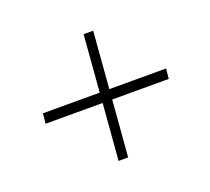

<svg xmlns="http://www.w3.org/2000/svg" viewBox="-91 -642 782 715"><g transform="rotate(-20 300.0 -284.0)"><path d="M324 -303H549L545 -263H321L303 -40H265L283 -263H57L61 -303H286L304 -528H342Z"/></g></svg>

Font: Iunito ExtraLight
Style: Italic
Weight: 200
Italic angle: -4.541°
Designer: Vernon Adams
Foundry: Vernon Adams
Version: Version 2.001;November 30, 2019;FontCreator 12.0.0.2547 64-b